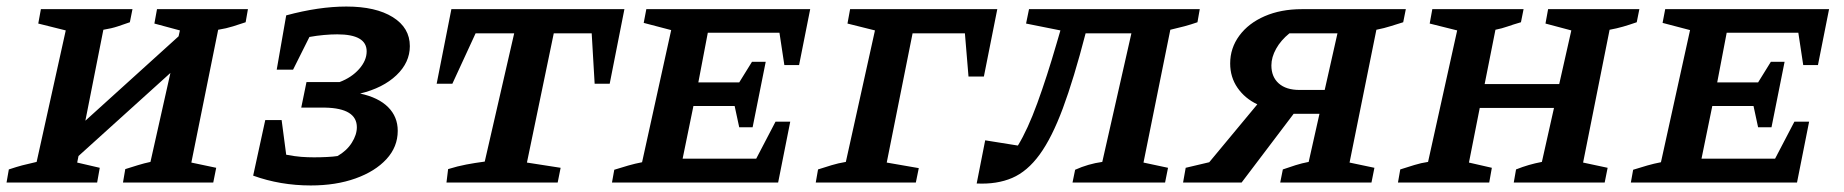

<svg xmlns="http://www.w3.org/2000/svg" viewBox="-29 -558 5638 587"><path d="M-9 0 -2 -40Q22 -48 39 -52.5Q56 -57 83 -63L172 -465L88 -486L96 -530H376L368 -490Q351 -484 331.5 -477.5Q312 -471 287 -467L232 -189L517 -447L521 -465L443 -486L451 -530H729L722 -490Q704 -484 683.5 -477.5Q663 -471 638 -467L556 -61L632 -45L623 0H347L354 -41Q373 -47 392.5 -53Q412 -59 431 -63L492 -335L211 -81L207 -61L276 -45L268 0Z M745 -21 782 -191H832L846 -85Q872 -80 891.5 -78.5Q911 -77 931 -77Q950 -77 970.5 -78Q991 -79 1003 -81Q1031 -97 1046.5 -121.5Q1062 -146 1062 -169Q1062 -227 965 -229H892L908 -307H1009Q1046 -321 1069 -347Q1092 -373 1092 -401Q1092 -453 1002 -453Q983 -453 961 -451Q939 -449 917 -445L867 -345H817L846 -511Q946 -538 1030 -538Q1120 -538 1172 -505.5Q1224 -473 1224 -417Q1224 -367 1183 -328Q1142 -289 1072 -272Q1128 -260 1157.5 -230.5Q1187 -201 1187 -158Q1187 -109 1152.5 -71.5Q1118 -34 1058 -12.5Q998 9 921 9Q828 9 745 -21Z M1880 -530 1835 -302H1789L1780 -456H1664L1582 -61L1685 -45L1676 0H1336L1341 -41Q1370 -50 1396.5 -55Q1423 -60 1453 -64L1543 -456H1425L1354 -302H1306L1351 -530Z M1842 0 1849 -39Q1871 -46 1892 -52Q1913 -58 1934 -62L2023 -466L1939 -488L1947 -530H2448L2414 -359H2369L2354 -458H2135L2106 -306H2231L2270 -369H2312L2272 -169H2231L2217 -234H2091L2058 -73H2283L2342 -186H2387L2350 0Z M3020 -530 2979 -324H2932L2921 -456H2761L2682 -61L2780 -44L2771 0H2465L2472 -40Q2494 -47 2513.5 -53Q2533 -59 2557 -63L2646 -465L2562 -486L2570 -530Z M2957 3 2983 -129 3083 -113Q3113 -162 3142.5 -243Q3172 -324 3201 -424L3213 -465L3108 -486L3117 -530H3639L3632 -490Q3612 -483 3591.5 -477.5Q3571 -472 3549 -467L3467 -61L3542 -45L3533 0H3250L3258 -39Q3298 -57 3341 -63L3430 -456H3290Q3254 -317 3220.5 -227Q3187 -137 3149.5 -85.5Q3112 -34 3065.5 -14Q3019 6 2957 3Z M3588 0 3596 -45 3668 -62 3815 -239Q3777 -257 3754.5 -289.5Q3732 -322 3732 -364Q3732 -411 3760 -449Q3788 -487 3837.5 -508.5Q3887 -530 3951 -530H4269L4261 -490Q4241 -484 4222.5 -478Q4204 -472 4179 -467L4097 -61L4173 -45L4164 0H3885L3893 -40Q3913 -47 3932 -53Q3951 -59 3972 -63L4005 -210H3926L3767 0ZM3944 -283H4021L4060 -456H3913Q3887 -435 3872.5 -409Q3858 -383 3858 -358Q3858 -323 3880.5 -303Q3903 -283 3944 -283Z M4245 0 4252 -40Q4274 -47 4295 -53.5Q4316 -60 4337 -63L4426 -465L4342 -486L4350 -530H4629L4621 -490Q4597 -483 4580 -477Q4563 -471 4543 -467L4510 -301H4738L4775 -465L4696 -486L4704 -530H4983L4975 -490Q4952 -482 4933 -476.5Q4914 -471 4892 -467L4811 -61L4886 -45L4877 0H4599L4606 -40Q4626 -48 4645 -53.5Q4664 -59 4685 -63L4722 -228H4495L4462 -61L4532 -45L4524 0Z M4957 0 4964 -39Q4986 -46 5007 -52Q5028 -58 5049 -62L5138 -466L5054 -488L5062 -530H5563L5529 -359H5484L5469 -458H5250L5221 -306H5346L5385 -369H5427L5387 -169H5346L5332 -234H5206L5173 -73H5398L5457 -186H5502L5465 0Z"/></svg>

Font: Piazzolla SC SemiBold
Style: Italic
Weight: 600
Italic angle: -11.3°
Designer: Juan Pablo del Peral
Foundry: Huerta Tipografica
Version: Version 1.330